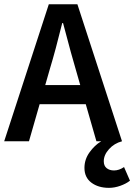

<svg xmlns="http://www.w3.org/2000/svg" viewBox="-22 -674 640 916"><path d="M216.8 -348.1 193.8 -268.1H360.8L337.9 -348.1Q323.7 -394 278.8 -564H274.9Q242.2 -431.6 216.8 -348.1ZM498 222.2Q446.8 222.2 413.8 197.3Q380.9 172.4 380.9 127Q380.9 86.4 405.3 52.5Q429.7 18.6 460.9 0H438L387.2 -176.8H167L116.2 0H-2L210.9 -653.8H347.2L560.1 0Q522.9 9.8 498 37.6Q473.1 65.4 473.1 95.2Q473.1 117.2 486.8 128.2Q500.5 139.2 522 139.2Q545.9 139.2 569.8 123L598.1 188Q579.6 202.6 552 212.4Q524.4 222.2 498 222.2Z"/></svg>

Font: Source Sans 3 Semibold
Style: Regular
Weight: 600
Designer: Paul D. Hunt
Foundry: Adobe
Version: Version 3.052;hotconv 1.1.0;makeotfexe 2.6.0